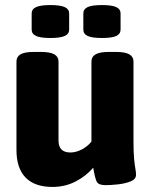

<svg xmlns="http://www.w3.org/2000/svg" viewBox="-20 -730 597 758"><path d="M187 8Q117 8 81 -29Q45 -66 45 -138V-487Q45 -506 61 -515.5Q77 -525 114 -525H142Q178 -525 194.5 -515.5Q211 -506 211 -487V-175Q211 -128 258 -128Q280 -128 303 -140Q326 -152 341 -171V-487Q341 -506 357.5 -515.5Q374 -525 410 -525H438Q474 -525 490.5 -515.5Q507 -506 507 -487V-174Q507 -127 509.5 -102Q512 -77 514.5 -64Q517 -51 517 -40Q517 -22 495 -13.5Q473 -5 444.5 -2Q416 1 397 1Q369 1 362 -12.5Q355 -26 348 -68Q320 -35 278.5 -13.5Q237 8 187 8ZM383 -580Q343 -580 326 -588Q309 -596 309 -613V-677Q309 -694 326 -702Q343 -710 383 -710Q422 -710 439 -702Q456 -694 456 -677V-613Q456 -596 439 -588Q422 -580 383 -580ZM179 -580Q140 -580 122.5 -588Q105 -596 105 -613V-677Q105 -694 122.5 -702Q140 -710 179 -710Q218 -710 235.5 -702Q253 -694 253 -677V-613Q253 -596 235.5 -588Q218 -580 179 -580Z"/></svg>

Font: Asap ExtraBold
Style: Regular
Weight: 800
Designer: Pablo Cosgaya
Foundry: Omnibus-Type
Version: Version 3.001; ttfautohint (v1.8.4.7-5d5b)